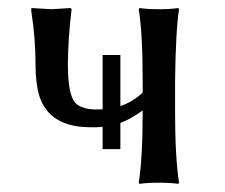

<svg xmlns="http://www.w3.org/2000/svg" viewBox="-20 -452 556 475"><path d="M277.8 -83H233.9V-138.2Q218.8 -136.7 204.1 -137.2Q101.6 -137.2 77.1 -215.3Q67.9 -246.6 67.9 -291Q67.9 -356.9 57.6 -423.3Q57.1 -426.8 57.1 -429.2L58.1 -432.1Q60.1 -432.1 106.9 -429.2L154.8 -432.1L157.2 -429.2Q148.4 -358.9 147.9 -293Q147.9 -216.3 167 -196.8Q183.1 -181.6 216.8 -181.2Q227.1 -181.2 233.9 -181.6V-315.9H277.8V-189.5Q309.1 -200.2 333 -223.1V-250Q333 -369.1 323.2 -429.2L325.2 -432.1Q343.3 -429.2 373 -429.2Q402.8 -429.2 420.9 -432.1L422.9 -429.2Q414.6 -375 413.1 -250V-179.2Q413.1 -63 422.9 0L420.9 2.9Q402.8 0 373 0Q343.3 0 325.2 2.9L323.2 0Q333 -61 333 -178.7Q303.2 -157.2 277.8 -147.9Z"/></svg>

Font: Linux Biolinum O
Style: Regular
Weight: 400
Designer: Philipp H. Poll
Foundry: Philipp H. Poll
Version: Version 1.0.4